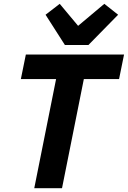

<svg xmlns="http://www.w3.org/2000/svg" viewBox="-20 -983 668 1003"><path d="M602 -570H418L304 0H159L273 -570H89L115 -698H628ZM442 -748H319L218 -906L292 -963L388 -848L525 -963L597 -906Z"/></svg>

Font: IBM Plex Sans
Style: Bold Italic
Weight: 700
Italic angle: -11.31°
Designer: Mike Abbink, Paul van der Laan, Pieter van Rosmalen
Foundry: Bold Monday
Version: Version 3.201